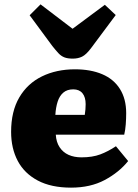

<svg xmlns="http://www.w3.org/2000/svg" viewBox="-20 -847 633 881"><path d="M306 14Q215 14 153.5 -18.5Q92 -51 61.5 -108.5Q31 -166 31 -242Q31 -336 68.5 -400Q106 -464 172.5 -496.5Q239 -529 324 -529Q396 -529 449 -506.5Q502 -484 530.5 -438.5Q559 -393 559 -328Q559 -302 557 -276Q555 -250 550 -229H236Q238 -195 253.5 -171.5Q269 -148 294.5 -136.5Q320 -125 354 -125Q404 -125 440 -138.5Q476 -152 512 -176L568 -108Q526 -56 460.5 -21Q395 14 306 14ZM234 -320H369Q371 -333 372 -345Q373 -357 373 -369Q373 -401 358.5 -419Q344 -437 316 -437Q288 -437 270.5 -422Q253 -407 244.5 -380.5Q236 -354 234 -320ZM314 -578Q290 -578 275 -584Q260 -590 248 -603Q236 -616 220 -636L116 -777L166 -827L313 -715L461 -825L511 -778L397 -625Q375 -596 356.5 -587Q338 -578 314 -578Z"/></svg>

Font: Literata ExtraBold
Style: Regular
Weight: 800
Designer: Latin by Veronika Burian and Jose Scaglione. Greek by Irene Vlachou. Cyrillic by Vera Evstafieva.
Foundry: TypeTogether
Version: Version 3.103;gftools[0.9.29]